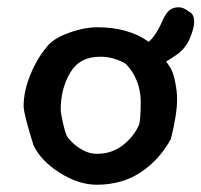

<svg xmlns="http://www.w3.org/2000/svg" viewBox="-20 -506 554 528"><path d="M467 -233Q467 -192 450 -124Q419 -67 367.5 -32.5Q316 2 246 2Q196 2 144 -31Q92 -64 72 -107Q45 -193 45 -214Q45 -254 62.5 -298Q80 -342 107 -375Q124 -399 167.5 -415Q211 -431 248 -431Q333 -431 389 -391Q410 -409 429 -454Q438 -472 447.5 -479Q457 -486 472 -486Q485 -486 503 -472Q514 -465 514 -446Q514 -429 502.5 -401.5Q491 -374 468 -357Q448 -343 437 -337L449 -319Q457 -305 462 -279.5Q467 -254 467 -233ZM367 -227Q367 -256 356.5 -283Q346 -310 326 -330Q324 -332 315 -336.5Q306 -341 290.5 -345.5Q275 -350 255 -350Q199 -350 173 -306Q147 -262 147 -205Q147 -195 153 -168.5Q159 -142 163 -134Q166 -127 178.5 -114.5Q191 -102 209 -92.5Q227 -83 247 -83Q287 -83 317 -106Q347 -129 362 -162Q367 -175 367 -227Z"/></svg>

Font: Itim
Style: Regular
Weight: 400
Designer: Suppakit Chalermlarp
Version: Version 1.002g